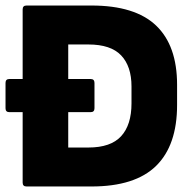

<svg xmlns="http://www.w3.org/2000/svg" viewBox="-23 -675 702 695"><path d="M73 0Q59 0 59 -14V-269H11Q-3 -269 -3 -283V-375Q-3 -389 11 -389H59V-641Q59 -655 73 -655H308Q466 -655 542 -582.5Q618 -510 618 -368V-295Q618 -149 542 -74.5Q466 0 308 0ZM224 -141H297Q378 -141 415.5 -182Q453 -223 453 -301V-362Q453 -435 415.5 -474.5Q378 -514 297 -514H224V-389H305Q319 -389 319 -375V-283Q319 -269 305 -269H224Z"/></svg>

Font: Sofia Sans Black
Style: Regular
Weight: 900
Designer: Botio Nikoltchev, Ani Petrova
Foundry: lettersoup
Version: Version 4.100; ttfautohint (v1.8.3)